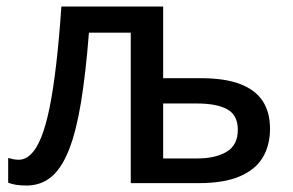

<svg xmlns="http://www.w3.org/2000/svg" viewBox="-20 -558 892 585"><path d="M477.1 -538.1V-319.8H591.8Q663.6 -319.8 710.2 -302.5Q756.8 -285.2 779.8 -251Q802.7 -216.8 802.7 -166Q802.7 -115.2 780.5 -78.1Q758.3 -41 710.2 -20.5Q662.1 0 585 0H378.4V-458.5H251Q241.2 -333.5 226.6 -244.9Q211.9 -156.2 189.7 -100.6Q167.5 -44.9 136 -18.8Q104.5 7.3 60.5 7.3Q43 7.3 29.1 5.1Q15.1 2.9 4.9 -1.5V-76.7Q11.7 -74.7 20 -73Q28.3 -71.3 37.1 -71.3Q57.1 -71.3 74.2 -87.9Q91.3 -104.5 105.5 -139.4Q119.6 -174.3 130.9 -229.2Q142.1 -284.2 151.1 -361.1Q160.2 -438 167 -538.1ZM579.1 -242.7H477.1V-75.2H580.6Q636.2 -75.2 670.4 -95.5Q704.6 -115.7 704.6 -162.6Q704.6 -207 672.6 -224.9Q640.6 -242.7 579.1 -242.7Z"/></svg>

Font: Open Sans Medium
Style: Regular
Weight: 500
Designer: Monotype Design Team
Foundry: Monotype Imaging Inc.
Version: Version 3.000